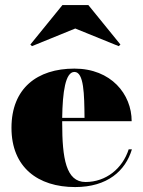

<svg xmlns="http://www.w3.org/2000/svg" viewBox="-20 -748 580 778"><path d="M285 -632.5 461 -561 468 -567.5 338 -727.5H233L103 -567.5L109.5 -561ZM514.5 -143H501.5C476.5 -65 409.5 -10.5 326.5 -10.5C247.5 -10.5 232 -106 232 -250C232 -252.5 232 -255 232 -257H513.5C513.5 -366 430.5 -470 281.5 -470C130.5 -470 26.5 -390 26.5 -230C26.5 -70 133.5 10 284.5 10C415.5 10 488.5 -56 514.5 -143ZM281.5 -456.5C320.5 -456.5 321.5 -365.5 322.5 -270.5H232C233.5 -375 245 -456.5 281.5 -456.5Z"/></svg>

Font: Bodoni* 16pt Fatface
Style: Regular
Weight: 900
Version: Version 2.3